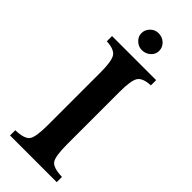

<svg xmlns="http://www.w3.org/2000/svg" viewBox="-305 -999 1038 1038"><g transform="rotate(45 214.5 -479.5)"><path d="M393 -40V0H36V-40Q104 -42 122.5 -67Q141 -92 141 -184V-586Q141 -672 123.5 -699.5Q106 -727 46 -730V-770H383V-730Q323 -727 305.5 -699.5Q288 -672 288 -586V-184Q288 -92 306.5 -67Q325 -42 393 -40ZM147 -893Q147 -920 166.5 -939.5Q186 -959 213 -959Q242 -959 262.5 -940Q283 -921 283 -893Q283 -867 262.5 -848.5Q242 -830 213 -830Q187 -830 167 -849Q147 -868 147 -893Z"/></g></svg>

Font: Libre Baskerville
Style: Bold
Weight: 700
Designer: Pablo Impallari, Rodrigo Fuenzalida
Foundry: Pablo Impallari, Rodrigo Fuenzalida
Version: Version 1.000